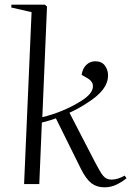

<svg xmlns="http://www.w3.org/2000/svg" viewBox="-20 -787 561 821"><path d="M115 -735 28 -755 29 -767H172L181 -759L161 -286Q203 -296 244.5 -313Q286 -330 325 -354Q369 -381 376 -408Q383 -435 355 -452L329 -467Q333 -494 349 -509.5Q365 -525 387 -525Q415 -525 428.5 -506.5Q442 -488 442 -465Q442 -433 420 -404Q398 -375 350 -345Q330 -332 310.5 -321.5Q291 -311 277 -305L384 -98Q407 -53 420.5 -36Q434 -19 457 -19Q483 -19 513 -36L521 -25Q505 -11 480 1.5Q455 14 426 14Q394 14 371 -3.5Q348 -21 326 -65L219 -281Q203 -275 188.5 -271Q174 -267 159 -263L148 0H83Z"/></svg>

Font: Literata 72pt Light
Style: Italic
Weight: 300
Italic angle: -2°
Designer: Latin by Veronika Burian and Jose Scaglione. Greek by Irene Vlachou. Cyrillic by Vera Evstafieva
Foundry: TypeTogether
Version: Version 3.002